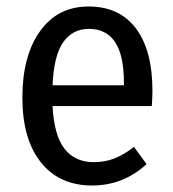

<svg xmlns="http://www.w3.org/2000/svg" viewBox="-20 -559 534 592"><path d="M448 -232H142Q147 -140 179.5 -99.5Q212 -59 269 -59Q304 -59 333 -70.5Q362 -82 393 -106L432 -53Q360 13 264 13Q163 13 106 -58.5Q49 -130 49 -258Q49 -387 103.5 -463Q158 -539 253 -539Q348 -539 399 -471.5Q450 -404 450 -279Q450 -258 448 -232ZM362 -306Q362 -470 254 -470Q204 -470 175 -429Q146 -388 142 -296H362Z"/></svg>

Font: Fira Sans Condensed
Style: Regular
Weight: 400
Width: 3
Designer: bBox Type GmbH & Carrois Corporate GbR & Edenspiekermann AG
Foundry: bBox Type GmbH & Carrois Corporate GbR & Edenspiekermann AG
Version: Version 4.301